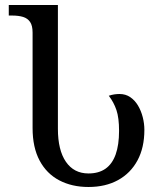

<svg xmlns="http://www.w3.org/2000/svg" viewBox="-20 -734 646 766"><path d="M333 12Q267 12 216.5 -14.5Q166 -41 138 -93.5Q110 -146 110 -223V-604Q110 -632 100 -646.5Q90 -661 72 -666.5Q54 -672 28 -672H15V-714H211V-220Q211 -135 243 -88.5Q275 -42 333 -42Q374 -42 401 -61Q428 -80 441.5 -118Q455 -156 455 -212Q455 -264 444.5 -295Q434 -326 414 -352Q426 -356 436.5 -357.5Q447 -359 457 -359Q481 -359 499.5 -346.5Q518 -334 530.5 -313Q543 -292 549.5 -266.5Q556 -241 556 -216Q556 -145 528.5 -94Q501 -43 451 -15.5Q401 12 333 12Z"/></svg>

Font: Noto Serif Georgian
Style: Regular
Weight: 400
Designer: Monotype Design Team, Akaki Razmadze
Foundry: Google LLC
Version: Version 2.002